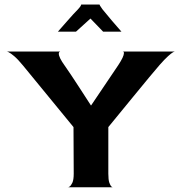

<svg xmlns="http://www.w3.org/2000/svg" viewBox="-20 -828 803 849"><path d="M753 -600Q751 -600 744.5 -596.5Q738 -593 723 -579.5Q708 -566 686 -541Q653 -503 570 -401.5Q487 -300 459 -266V-60Q459 -33 463.5 -20Q468 -7 473.5 -2.5Q479 2 479 0H280Q280 2 287 -2.5Q294 -7 300 -20Q306 -33 306 -60L305 -266L82 -538Q59 -566 43 -579.5Q27 -593 18.5 -597Q10 -601 10 -600H246Q245 -600 242.5 -598Q240 -596 240 -591Q240 -574 266 -538Q290 -504 329.5 -443Q369 -382 382 -362H383L503 -540Q528 -578 528 -593Q528 -600 523 -600ZM517 -688H436L380 -746L316 -688H236Q246 -699 276 -733.5Q306 -768 325 -787Q334 -797 336.5 -801.5Q339 -806 339 -808H420Q420 -807 422.5 -802.5Q425 -798 433 -787Q443 -774 474.5 -737Q506 -700 517 -688Z"/></svg>

Font: Red Rose Bold
Style: Regular
Weight: 700
Designer: jaikishan Patel
Version: Version 1.000